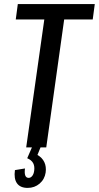

<svg xmlns="http://www.w3.org/2000/svg" viewBox="-20 -720 483 938"><path d="M443 -700 433 -625H246L300 -671L206 0H108L203 -671L242 -625H57L67 -700ZM115 198Q79 198 63 175.5Q47 153 53 111L102 103Q99 126 103.5 137.5Q108 149 120 149Q130 149 137.5 139.5Q145 130 147 114Q150 92 142 77Q134 62 113 53L136 0H178L163 37Q186 50 196.5 72Q207 94 203 123Q198 156 173.5 177Q149 198 115 198Z"/></svg>

Font: Pathway Extreme Condensed Medium
Style: Italic
Weight: 500
Width: 3
Italic angle: -8°
Version: Version 1.001;gftools[0.9.26]